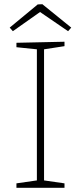

<svg xmlns="http://www.w3.org/2000/svg" viewBox="-20 -891 383 911"><path d="M286 -693V-672L189 -657V-35L286 -21V0H58V-21L155 -35V-657L58 -667V-688ZM181 -871 318 -760 303 -743 170 -834 41 -743 26 -760 159 -870Z"/></svg>

Font: Bitter Pro ExtraLight
Style: Regular
Weight: 275
Designer: Sol Matas, and Bitter project Authors
Foundry: Sol Matas
Version: Version 1.010